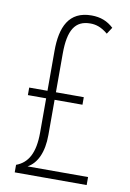

<svg xmlns="http://www.w3.org/2000/svg" viewBox="-83 -776 561 828"><g transform="rotate(10 197.5 -362.0)"><path d="M250 -724C151 -724 119 -650 119 -546V-371H39V-338H119V-188C119 -98 92 -52 41 -33V0H356V-35H91C131 -57 156 -107 156 -184V-338H278V-371H156V-540C156 -644 185 -689 251 -689C274 -689 298 -683 328 -658L347 -687C320 -712 290 -724 250 -724Z"/></g></svg>

Font: Noto Sans Lao UI ExtCond ExtLt
Style: Regular
Weight: 200
Width: 2
Designer: Monotype Design Team
Foundry: Monotype Imaging Inc.
Version: Version 2.000